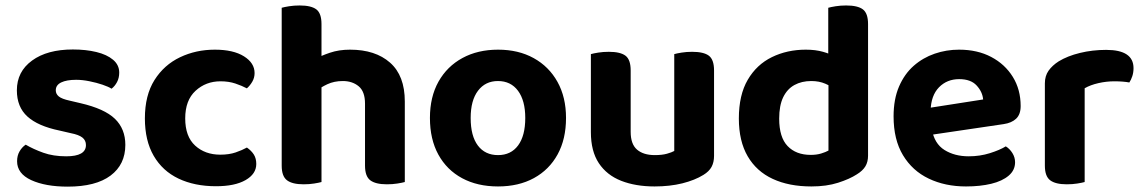

<svg xmlns="http://www.w3.org/2000/svg" viewBox="-20 -680 4263 716"><path d="M447.4 -139.7Q447.4 -66.6 392.4 -25.3Q337.4 16 232.4 16Q149.6 16 96.7 -8.2Q43.7 -32.5 43.7 -78.7Q43.7 -99.8 52.9 -115.5Q62 -131.2 75.8 -140.5Q104.3 -123.8 141.5 -110.4Q178.6 -97.1 226.9 -97.1Q300.5 -97.1 300.5 -139Q300.5 -156.6 287.2 -167.1Q273.8 -177.6 244.4 -183.3L201.7 -193.2Q121.7 -209.7 82.3 -245.4Q42.9 -281 42.9 -343.2Q42.9 -413 99.6 -454.2Q156.2 -495.5 251.8 -495.5Q300.4 -495.5 339.5 -486Q378.7 -476.5 401.6 -457.2Q424.6 -437.9 424.6 -409.3Q424.6 -389.4 416.5 -374.1Q408.5 -358.8 396 -349.2Q384.8 -356.5 362.5 -364.1Q340.2 -371.7 313.6 -377Q287.1 -382.4 264 -382.4Q228.3 -382.4 208.2 -372.6Q188 -362.8 188 -343.2Q188 -329.6 199.3 -320.3Q210.6 -311 240.1 -304.6L280.2 -295.2Q369.5 -274.6 408.4 -237.1Q447.4 -199.5 447.4 -139.7Z M802.1 -376.8Q747.8 -376.8 709.3 -341.5Q670.7 -306.1 670.7 -238.4Q670.7 -170.8 707.8 -137Q744.8 -103.2 801.4 -103.2Q834.2 -103.2 858.8 -111.6Q883.4 -120.1 900.8 -129.8Q917.9 -117.7 926.8 -103.4Q935.7 -89 935.7 -68.4Q935.7 -31.3 895.7 -8.4Q855.8 14.5 785.4 14.5Q705.8 14.5 645.9 -13.9Q586.1 -42.3 553.2 -98.9Q520.3 -155.6 520.3 -238.4Q520.3 -324.7 556.1 -381.5Q591.9 -438.2 651.4 -466.5Q710.8 -494.8 781.1 -494.8Q850 -494.8 889.7 -470Q929.4 -445.2 929.4 -407.5Q929.4 -390.2 920.9 -375.5Q912.4 -360.8 900.6 -350.5Q882.4 -360.2 857.8 -368.5Q833.2 -376.8 802.1 -376.8Z M1489.6 -203.6H1341.2V-293.3Q1341.2 -338.8 1317.5 -358.3Q1293.9 -377.8 1258.4 -377.8Q1226.2 -377.8 1200.7 -365.9Q1175.2 -353.9 1156.8 -339L1153.2 -458.7Q1176.4 -471.9 1210.2 -483.3Q1244 -494.8 1285.4 -494.8Q1379.8 -494.8 1434.7 -446.3Q1489.6 -397.9 1489.6 -301.4ZM1030.5 -264H1178.9V-1.2Q1169.4 1.5 1151.4 4.4Q1133.4 7.3 1112.3 7.3Q1070 7.3 1050.3 -7.7Q1030.5 -22.6 1030.5 -62.2ZM1341.2 -263.8 1489.6 -263.5V-1.2Q1480 1.5 1461.9 4.4Q1443.8 7.3 1422.9 7.3Q1380.4 7.3 1360.8 -7.7Q1341.2 -22.6 1341.2 -62.2ZM1178.9 -187H1030.5V-651Q1040.1 -653.8 1058.2 -656.7Q1076.3 -659.6 1097.4 -659.6Q1140.4 -659.6 1159.7 -645Q1178.9 -630.4 1178.9 -590.1Z M2090.8 -240.1Q2090.8 -161.6 2059.5 -104.3Q2028.2 -47.1 1971.2 -15.9Q1914.2 15.3 1837.2 15.3Q1760.5 15.3 1703.3 -15.5Q1646.2 -46.2 1614.7 -103.5Q1583.3 -160.8 1583.3 -240.1Q1583.3 -318.5 1615.2 -375.5Q1647.2 -432.5 1704.4 -463.6Q1761.6 -494.8 1837.4 -494.8Q1913.3 -494.8 1970.2 -463.3Q2027.2 -431.8 2059 -374.6Q2090.8 -317.4 2090.8 -240.1ZM1837 -377.8Q1789.9 -377.8 1762.6 -341.7Q1735.2 -305.6 1735.2 -240.1Q1735.2 -172.8 1762.1 -137.2Q1789 -101.6 1837.2 -101.6Q1885.4 -101.6 1912.1 -137.7Q1938.8 -173.8 1938.8 -240.1Q1938.8 -304.9 1911.8 -341.4Q1884.8 -377.8 1837 -377.8Z M2183.5 -187.2V-259.2H2331.9V-188.2Q2331.9 -142.4 2355.7 -122Q2379.4 -101.6 2421.9 -101.6Q2449 -101.6 2467.1 -106.7Q2485.2 -111.8 2494.4 -117V-259.2H2642.8V-98.7Q2642.8 -74.7 2633.5 -57.6Q2624.2 -40.6 2603.2 -27.8Q2571.3 -8 2524.6 3.7Q2477.9 15.3 2420.9 15.3Q2350.4 15.3 2296.6 -5.7Q2242.9 -26.8 2213.2 -71.4Q2183.5 -116.1 2183.5 -187.2ZM2642.8 -214.1H2494.4V-478.2Q2504 -481 2522.1 -483.9Q2540.2 -486.8 2561 -486.8Q2604.3 -486.8 2623.6 -472.2Q2642.8 -457.6 2642.8 -417.1ZM2331.9 -214.1H2183.5V-478.2Q2193.1 -481 2211.2 -483.9Q2229.3 -486.8 2250.4 -486.8Q2293.4 -486.8 2312.7 -472.2Q2331.9 -457.6 2331.9 -417.1Z M3069.5 -118.5V-419.6L3217.1 -419.8V-99.6Q3217.1 -76 3207.1 -59.6Q3197.1 -43.1 3175.3 -29.8Q3148.4 -12.3 3105.3 1.5Q3062.2 15.3 3005.8 15.3Q2922.4 15.3 2861.8 -12.8Q2801.1 -40.8 2768.2 -97.3Q2735.3 -153.9 2735.3 -238.1Q2735.3 -325.9 2768.5 -382.5Q2801.6 -439.2 2858.6 -467Q2915.5 -494.8 2985.1 -494.8Q3021.1 -494.8 3049.2 -486.8Q3077.4 -478.8 3095.1 -468.2V-345.5Q3080.7 -357.7 3057.8 -367.8Q3034.9 -377.8 3005.3 -377.8Q2969.6 -377.8 2942.6 -363Q2915.6 -348.2 2900.6 -317.3Q2885.7 -286.4 2885.7 -237.6Q2885.7 -167.9 2917.2 -135.2Q2948.6 -102.4 3003.4 -102.4Q3025.5 -102.4 3042.3 -107.6Q3059.1 -112.8 3069.5 -118.5ZM3217.1 -390.7 3068.7 -390.4V-651Q3078.3 -653.8 3096.4 -656.7Q3114.5 -659.6 3135.4 -659.6Q3178.6 -659.6 3197.9 -645Q3217.1 -630.4 3217.1 -590.1Z M3403.8 -170.1 3398.3 -270.4 3646.3 -309.1Q3643.8 -337.5 3622 -361.2Q3600.2 -384.9 3556.9 -384.9Q3511.6 -384.9 3481.7 -354.5Q3451.9 -324 3450.4 -267.6L3454.9 -198.5Q3464.2 -144.4 3502.1 -120.7Q3540 -97.1 3592.4 -97.1Q3634.4 -97.1 3671.4 -108.8Q3708.5 -120.5 3730.8 -134.2Q3745.6 -125 3755.5 -109Q3765.4 -93 3765.4 -75Q3765.4 -45.3 3741.6 -25Q3717.8 -4.7 3676.6 5.3Q3635.4 15.3 3582.3 15.3Q3504.6 15.3 3443.5 -13.9Q3382.4 -43 3347.4 -101.2Q3312.3 -159.3 3312.3 -246.2Q3312.3 -310 3332.6 -357.2Q3352.9 -404.3 3387.4 -434.6Q3421.8 -464.8 3465.5 -479.8Q3509.1 -494.8 3556.4 -494.8Q3625 -494.8 3676.4 -467.6Q3727.8 -440.5 3757 -393.2Q3786.2 -346 3786.2 -284.4Q3786.2 -253.3 3769.3 -237.4Q3752.5 -221.4 3722.3 -217.1Z M4024.9 -350.9V-226.4H3876.5V-369.2Q3876.5 -396.8 3890.3 -416.4Q3904.2 -436 3928 -451.2Q3960.8 -471.3 4007.3 -482.6Q4053.8 -494 4105 -494Q4207.1 -494 4207.1 -425.9Q4207.1 -409.8 4202.6 -396Q4198 -382.2 4191.5 -372.4Q4181.5 -374.4 4167 -375.6Q4152.6 -376.8 4135.8 -376.8Q4105.8 -376.8 4076.1 -370Q4046.4 -363.2 4024.9 -350.9ZM3876.5 -264 4024.9 -261.1V-1.2Q4015.4 1.5 3997.4 4.4Q3979.4 7.3 3958.3 7.3Q3916 7.3 3896.3 -7.7Q3876.5 -22.6 3876.5 -62.2Z"/></svg>

Font: Baloo Bhaijaan 2
Style: Regular
Weight: 400
Designer: Sanskriti Dholi, Noopur Datye and Ek Type
Foundry: Ek Type
Version: Version 1.701